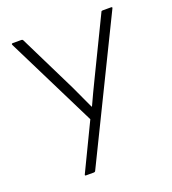

<svg xmlns="http://www.w3.org/2000/svg" viewBox="-122 -748 755 842"><g transform="rotate(-20 255.5 -327.5)"><path d="M136 0Q129 0 133 -7L238 -225L28 -648Q25 -655 33 -655H73Q78 -655 80 -651L213 -381Q237 -330 262 -275H264Q289 -330 315 -383L445 -651Q446 -655 452 -655H491Q499 -655 495 -648L180 -4Q178 0 173 0Z"/></g></svg>

Font: Sofia Sans Semi Condensed Light
Style: Regular
Weight: 300
Designer: Botio Nikoltchev, Ani Petrova
Foundry: lettersoup
Version: Version 4.100; ttfautohint (v1.8.4.7-5d5b)